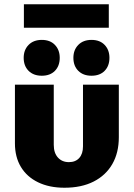

<svg xmlns="http://www.w3.org/2000/svg" viewBox="-20 -870 626 900"><path d="M282 10Q211 10 158.5 -15.5Q106 -41 78 -87.5Q50 -134 50 -198V-473H232V-191Q232 -153 251.5 -131.5Q271 -110 303 -110Q334 -110 351.5 -129.5Q369 -149 369 -184V-473H537V-227Q537 -154 506.5 -101Q476 -48 419 -19Q362 10 282 10ZM176 -515Q137 -515 114 -538Q91 -561 91 -599Q91 -636 114 -659.5Q137 -683 176 -683Q215 -683 237.5 -659.5Q260 -636 260 -599Q260 -561 237.5 -538Q215 -515 176 -515ZM409 -515Q370 -515 347 -538Q324 -561 324 -599Q324 -636 347 -659.5Q370 -683 409 -683Q448 -683 470.5 -659.5Q493 -636 493 -599Q493 -561 470.5 -538Q448 -515 409 -515ZM92 -740V-850H490V-740Z"/></svg>

Font: Ysabeau SC Black
Style: Regular
Weight: 900
Designer: Christian Thalmann (Catharsis Fonts)
Version: Version 2.001;gftools[0.9.30]; featfreeze: smcp